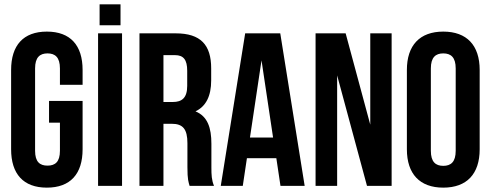

<svg xmlns="http://www.w3.org/2000/svg" viewBox="-20 -853 2252 881"><path d="M205 -290H255V-161C255 -110 233 -93 198 -93C163 -93 141 -110 141 -161V-539C141 -590 163 -608 198 -608C233 -608 255 -590 255 -539V-464H359V-532C359 -645 303 -708 195 -708C87 -708 31 -645 31 -532V-168C31 -55 87 8 195 8C303 8 359 -55 359 -168V-390H205Z M430 0H540V-700H430ZM437 -833V-737H533V-833Z M962 0C951 -27 950 -50 950 -85V-193C950 -266 933 -319 877 -342C925 -365 949 -412 949 -484V-539C949 -647 901 -700 786 -700H620V0H730V-285H768C819 -285 840 -261 840 -196V-86C840 -28 845 -18 850 0ZM783 -600C822 -600 839 -579 839 -528V-459C839 -403 814 -385 773 -385H730V-600Z M1266 -700H1105L993 0H1094L1113 -127H1248L1267 0H1378ZM1180 -576 1233 -222H1127Z M1664 0H1777V-700H1679V-281L1566 -700H1428V0H1527V-507Z M1957 -539C1957 -590 1979 -608 2014 -608C2049 -608 2071 -590 2071 -539V-161C2071 -110 2049 -92 2014 -92C1979 -92 1957 -110 1957 -161ZM1847 -168C1847 -55 1906 8 2014 8C2122 8 2181 -55 2181 -168V-532C2181 -645 2122 -708 2014 -708C1906 -708 1847 -645 1847 -532Z"/></svg>

Font: Bebas Neue
Style: Bold
Weight: 700
Designer: Ryoichi Tsunekawa
Foundry: Ryoichi Tsunekawa
Version: Version 1.300